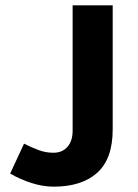

<svg xmlns="http://www.w3.org/2000/svg" viewBox="-20 -687 515 719"><path d="M402 -202Q402 -92 344 -40Q286 12 181 12Q141 12 98.5 -1.5Q56 -15 18 -37L70 -149Q100 -134 126 -124.5Q152 -115 180 -115Q213 -115 232.5 -137Q252 -159 252 -198V-667H402Z"/></svg>

Font: XXII Aven Bold
Style: Regular
Weight: 700
Designer: Lecter Johnson
Foundry: Doubletwo Studios
Version: Version 1.001